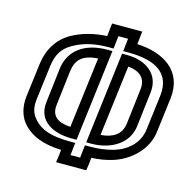

<svg xmlns="http://www.w3.org/2000/svg" viewBox="-103 -776 899 904"><g transform="rotate(15 346.5 -324.5)"><path d="M399 0 403 -38C438 -39 472 -45 502 -54C576 -75 659 -141 670 -236L691 -404C708 -544 601 -605 474 -611L478 -649L481 -674H456H359H334L331 -649L327 -611C263 -608 205 -592 157 -565C99 -532 63 -474 54 -403L33 -236C28 -190 38 -146 63 -115C105 -63 170 -40 256 -37L252 0L248 25H273H370H395L399 0ZM352 -25H305L309 -61L312 -86H287C196 -86 141 -103 104 -149C85 -173 79 -198 83 -236L104 -403C111 -462 133 -497 178 -522C225 -549 279 -562 346 -562H371L374 -587L378 -624H425L421 -587L418 -562H443C570 -562 655 -521 641 -404L620 -236C612 -163 556 -119 494 -101C460 -92 425 -87 384 -87H359L356 -62L352 -25ZM201 -406C209 -466 240 -493 313 -498L270 -153C208 -157 174 -180 181 -237L201 -406ZM151 -406 131 -237C119 -141 201 -102 289 -102H314L317 -127L366 -524L369 -549H344C235 -549 163 -497 151 -406ZM417 -153 460 -498C518 -492 551 -464 543 -406L523 -237C516 -182 477 -158 417 -153ZM386 -102C472 -102 561 -144 573 -237L593 -406C605 -501 529 -549 441 -549H416L413 -524L364 -127L361 -102H386Z"/></g></svg>

Font: Gamestation Display Outline
Style: Italic
Weight: 400
Designer: Jonas Hecksher
Foundry: Jonas Hecksher, Playtypeª, e-types AS
Version: Version 1.003